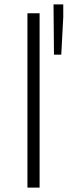

<svg xmlns="http://www.w3.org/2000/svg" viewBox="-20 -848 310 868"><path d="M104 -788H159V0H104ZM222 -828H266V-771L257 -601H224Z"/></svg>

Font: Nebula Sans Light
Style: Regular
Weight: 300
Designer: Paul D. Hunt for Adobe (as Source Sans)
Foundry: Nebula Entertainment & Broadcasting LLC
Version: Version 1.010